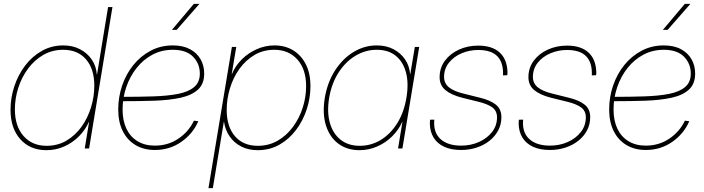

<svg xmlns="http://www.w3.org/2000/svg" viewBox="-20 -764 3624 988"><path d="M219.2 8.8Q134.8 8.8 84.5 -47.6Q34.2 -104 34.2 -198.7Q34.2 -261.7 54 -320.8Q73.7 -379.9 109.9 -427.2Q146 -474.6 195.8 -502.4Q245.6 -530.3 305.7 -530.3Q354 -530.3 391.6 -510.7Q429.2 -491.2 452.1 -457.8Q475.1 -424.3 478 -381.8H479.5L536.1 -727.5H558.6L438.5 0H416L438.5 -136.7H437.5Q418.9 -95.2 385.7 -62Q352.5 -28.8 309.8 -10Q267.1 8.8 219.2 8.8ZM219.7 -13.7Q276.9 -13.7 322.3 -40.5Q367.7 -67.4 399.7 -112.1Q431.6 -156.7 448.5 -211.9Q465.3 -267.1 465.3 -323.7Q465.3 -408.7 422.9 -458.3Q380.4 -507.8 305.2 -507.8Q249 -507.8 203.4 -481.7Q157.7 -455.6 124.8 -411.4Q91.8 -367.2 74.2 -312.5Q56.6 -257.8 56.6 -201.2Q56.6 -114.7 101.1 -64.2Q145.5 -13.7 219.7 -13.7Z M776.9 7.8Q719.7 7.8 677.2 -17.6Q634.8 -43 611.6 -89.6Q588.4 -136.2 588.4 -200.2Q588.4 -264.6 608.6 -324Q628.9 -383.3 666.5 -429.7Q704.1 -476.1 755.6 -503.2Q807.1 -530.3 869.1 -530.3Q922.4 -530.3 958.5 -510.5Q994.6 -490.7 1012.7 -458Q1030.8 -425.3 1030.8 -385.7Q1030.8 -332.5 999 -303.2Q967.3 -273.9 909.9 -261.2Q852.5 -248.5 774.7 -245.8Q696.8 -243.2 604.5 -243.2V-265.6Q696.3 -265.6 770.5 -268.1Q844.7 -270.5 897.9 -281.2Q951.2 -292 979.7 -316.7Q1008.3 -341.3 1008.3 -385.3Q1008.3 -436.5 973.4 -472.2Q938.5 -507.8 869.1 -507.8Q812 -507.8 764.6 -482.7Q717.3 -457.5 682.9 -414.1Q648.4 -370.6 629.6 -315.4Q610.8 -260.3 610.8 -200.2Q610.8 -143.1 630.6 -101.6Q650.4 -60.1 687.7 -37.4Q725.1 -14.6 776.9 -14.6Q844.2 -14.6 897.5 -50.3Q950.7 -85.9 978 -143.1L1000.5 -140.1Q972.7 -75.7 912.8 -33.9Q853 7.8 776.9 7.8ZM864.7 -610.4 977.5 -744.1H1006.3L889.2 -610.4Z M1052.7 204.1 1173.3 -522.5H1195.8L1172.4 -382.8H1173.3Q1190.9 -425.3 1224.4 -458.5Q1257.8 -491.7 1301.5 -511Q1345.2 -530.3 1392.1 -530.3Q1448.2 -530.3 1490 -504.2Q1531.7 -478 1554.7 -431.2Q1577.6 -384.3 1577.6 -321.3Q1577.6 -260.3 1558.3 -201.4Q1539.1 -142.6 1503.2 -95Q1467.3 -47.4 1417.5 -19.3Q1367.7 8.8 1306.2 8.8Q1257.8 8.8 1220.9 -10.3Q1184.1 -29.3 1161.4 -62.5Q1138.7 -95.7 1132.8 -137.2H1131.8L1075.2 204.1ZM1306.6 -13.7Q1362.8 -13.7 1408.4 -39.8Q1454.1 -65.9 1487.1 -110.4Q1520 -154.8 1537.6 -209.5Q1555.2 -264.2 1555.2 -320.8Q1555.2 -407.2 1510.5 -457.5Q1465.8 -507.8 1391.6 -507.8Q1334.5 -507.8 1289.3 -481Q1244.1 -454.1 1212.2 -409.7Q1180.2 -365.2 1163.3 -309.8Q1146.5 -254.4 1146.5 -197.8Q1146.5 -112.8 1189 -63.2Q1231.4 -13.7 1306.6 -13.7Z M1830.1 8.8Q1765.6 8.8 1720.7 -24.9Q1675.8 -58.6 1657 -119.4Q1638.2 -180.2 1651.4 -260.7Q1665 -340.8 1704.1 -401.6Q1743.2 -462.4 1799.1 -496.3Q1855 -530.3 1918.9 -530.3Q1967.3 -530.3 2004.4 -511Q2041.5 -491.7 2064.2 -458.5Q2086.9 -425.3 2090.3 -382.8H2091.3L2114.7 -522.5H2137.2L2050.8 0H2028.3L2050.8 -136.7H2049.8Q2031.2 -95.2 1997.8 -62.3Q1964.4 -29.3 1921.1 -10.3Q1877.9 8.8 1830.1 8.8ZM1831.1 -13.7Q1890.1 -13.7 1940.2 -44.4Q1990.2 -75.2 2024.7 -130.9Q2059.1 -186.5 2071.3 -260.7Q2084 -335.4 2069.1 -391.1Q2054.2 -446.8 2016.1 -477.3Q1978 -507.8 1918.5 -507.8Q1860.8 -507.8 1809.6 -477.3Q1758.3 -446.8 1722.4 -391.1Q1686.5 -335.4 1673.8 -260.7Q1661.6 -186.5 1677.7 -130.9Q1693.8 -75.2 1733.4 -44.4Q1772.9 -13.7 1831.1 -13.7Z M2352.5 7.8Q2301.3 7.8 2265.6 -8.8Q2230 -25.4 2211.4 -55.7Q2192.9 -85.9 2191.9 -127.4Q2191.9 -132.8 2192.4 -137.5Q2192.9 -142.1 2192.9 -147.9L2214.8 -148.4Q2209 -83 2246.3 -48.8Q2283.7 -14.6 2353 -14.6Q2402.8 -14.6 2444.8 -33.4Q2486.8 -52.2 2512.2 -85Q2537.6 -117.7 2537.6 -160.2Q2537.6 -193.8 2513.2 -211.4Q2488.8 -229 2442.9 -240.2L2357.9 -261.2Q2302.2 -275.4 2272.2 -300.3Q2242.2 -325.2 2242.2 -366.7Q2242.2 -415 2269.5 -451.7Q2296.9 -488.3 2342 -508.8Q2387.2 -529.3 2440.9 -529.3Q2511.7 -529.3 2550.3 -494.6Q2588.9 -460 2591.3 -395Q2591.3 -390.6 2591.3 -386.5Q2591.3 -382.3 2590.3 -377L2568.4 -376Q2571.3 -440.9 2539.8 -473.9Q2508.3 -506.8 2441.4 -506.8Q2395 -506.8 2354.7 -489.5Q2314.5 -472.2 2289.8 -440.9Q2265.1 -409.7 2265.1 -368.2Q2265.1 -335 2290.3 -314.7Q2315.4 -294.4 2363.8 -282.7L2449.7 -261.2Q2502.9 -248.5 2531.5 -225.6Q2560.1 -202.6 2560.1 -161.6Q2560.1 -124 2543.7 -93Q2527.3 -62 2498.5 -39.3Q2469.7 -16.6 2432.1 -4.4Q2394.5 7.8 2352.5 7.8Z M2809.6 7.8Q2758.3 7.8 2722.7 -8.8Q2687 -25.4 2668.5 -55.7Q2649.9 -85.9 2648.9 -127.4Q2648.9 -132.8 2649.4 -137.5Q2649.9 -142.1 2649.9 -147.9L2671.9 -148.4Q2666 -83 2703.4 -48.8Q2740.7 -14.6 2810.1 -14.6Q2859.9 -14.6 2901.9 -33.4Q2943.8 -52.2 2969.2 -85Q2994.6 -117.7 2994.6 -160.2Q2994.6 -193.8 2970.2 -211.4Q2945.8 -229 2899.9 -240.2L2814.9 -261.2Q2759.3 -275.4 2729.2 -300.3Q2699.2 -325.2 2699.2 -366.7Q2699.2 -415 2726.6 -451.7Q2753.9 -488.3 2799.1 -508.8Q2844.2 -529.3 2897.9 -529.3Q2968.8 -529.3 3007.3 -494.6Q3045.9 -460 3048.3 -395Q3048.3 -390.6 3048.3 -386.5Q3048.3 -382.3 3047.4 -377L3025.4 -376Q3028.3 -440.9 2996.8 -473.9Q2965.3 -506.8 2898.4 -506.8Q2852.1 -506.8 2811.8 -489.5Q2771.5 -472.2 2746.8 -440.9Q2722.2 -409.7 2722.2 -368.2Q2722.2 -335 2747.3 -314.7Q2772.5 -294.4 2820.8 -282.7L2906.7 -261.2Q2960 -248.5 2988.5 -225.6Q3017.1 -202.6 3017.1 -161.6Q3017.1 -124 3000.7 -93Q2984.4 -62 2955.6 -39.3Q2926.8 -16.6 2889.2 -4.4Q2851.6 7.8 2809.6 7.8Z M3303.2 7.8Q3246.1 7.8 3203.6 -17.6Q3161.1 -43 3137.9 -89.6Q3114.7 -136.2 3114.7 -200.2Q3114.7 -264.6 3135 -324Q3155.3 -383.3 3192.9 -429.7Q3230.5 -476.1 3282 -503.2Q3333.5 -530.3 3395.5 -530.3Q3448.7 -530.3 3484.9 -510.5Q3521 -490.7 3539.1 -458Q3557.1 -425.3 3557.1 -385.7Q3557.1 -332.5 3525.4 -303.2Q3493.7 -273.9 3436.3 -261.2Q3378.9 -248.5 3301 -245.8Q3223.1 -243.2 3130.9 -243.2V-265.6Q3222.7 -265.6 3296.9 -268.1Q3371.1 -270.5 3424.3 -281.2Q3477.5 -292 3506.1 -316.7Q3534.7 -341.3 3534.7 -385.3Q3534.7 -436.5 3499.8 -472.2Q3464.8 -507.8 3395.5 -507.8Q3338.4 -507.8 3291 -482.7Q3243.7 -457.5 3209.2 -414.1Q3174.8 -370.6 3156 -315.4Q3137.2 -260.3 3137.2 -200.2Q3137.2 -143.1 3157 -101.6Q3176.8 -60.1 3214.1 -37.4Q3251.5 -14.6 3303.2 -14.6Q3370.6 -14.6 3423.8 -50.3Q3477.1 -85.9 3504.4 -143.1L3526.9 -140.1Q3499 -75.7 3439.2 -33.9Q3379.4 7.8 3303.2 7.8ZM3391.1 -610.4 3503.9 -744.1H3532.7L3415.5 -610.4Z"/></svg>

Font: Inter 28pt Thin
Style: Italic
Weight: 250
Italic angle: -9.3988°
Designer: Rasmus Andersson
Foundry: rsms
Version: Version 4.001;git-66647c0bb